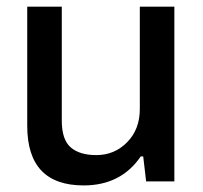

<svg xmlns="http://www.w3.org/2000/svg" viewBox="-20 -546 612 578"><path d="M231.9 12.2Q62 12.2 62 -167V-525.9H166V-183.1Q166 -125.5 192.9 -102.3Q219.7 -79.1 270 -79.1Q324.7 -79.1 362.8 -117.9Q400.9 -156.7 400.9 -217.8V-525.9H504.9V0H419.9L411.1 -75.2H403.8Q344.2 12.2 231.9 12.2Z"/></svg>

Font: Archivo Medium
Style: Regular
Weight: 500
Designer: Hector Gatti
Foundry: Omnibus-Type
Version: Version 2.001